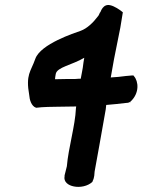

<svg xmlns="http://www.w3.org/2000/svg" viewBox="-20 -730 565 761"><path d="M120 -497C102 -445 81 -436 96 -352C97 -336 104 -309 123 -303H125L145 -305C164 -307 246 -307 282 -308L281 -301C278 -231 251 -144 245 -71C242 -60 239 -47 236 -35V-32C231 -9 251 5 273 9C297 14 328 8 346 -9L347 -11V-12C355 -27 354 -42 355 -50C367 -117 378 -175 399 -296L401 -314C426 -316 455 -319 480 -322C483 -322 490 -322 497 -327C534 -361 529 -408 511 -428L509 -431H504C504 -431 485 -429 482 -429H481C458 -426 440 -424 419 -423L432 -496L457 -621C460 -640 463 -657 466 -676L467 -681C455 -692 432 -706 418 -709C388 -717 379 -683 378 -682L376 -680C373 -674 372 -669 367 -664C350 -641 325 -617 300 -608C275 -599 141 -556 120 -497ZM201 -437C206 -464 265 -472 314 -501C312 -491 310 -477 308 -461C306 -448 303 -435 300 -418C295 -418 288 -418 279 -417C275 -417 222 -417 198 -416C198 -422 200 -429 201 -437ZM495 -323C496 -324 495 -324 496 -325L498 -326Z"/></svg>

Font: Vapor
Style: BdObl
Weight: 700
Foundry: Cannot Into Space Fonts
Version: Version 0.179